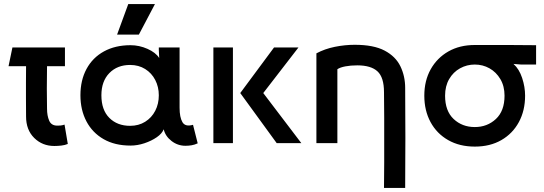

<svg xmlns="http://www.w3.org/2000/svg" viewBox="-20 -703 2673 943"><path d="M247 14Q188 14 148 -25.5Q108 -65 108 -131Q108 -186 107.5 -224.5Q107 -263 107.5 -298Q108 -333 108 -378H22L41 -470H299V-378H211Q210 -318 210 -268.5Q210 -219 211 -169Q211 -135 221.5 -110.5Q232 -86 261 -86Q268 -86 276.5 -86.5Q285 -87 297 -91L313 4Q299 10 281 12Q263 14 247 14Z M375 -235Q375 -309 405 -364.5Q435 -420 490.5 -450.5Q546 -481 621 -481Q664 -481 704.5 -463Q745 -445 762 -418L760 -458V-470H862V-174Q862 -127 876 -103Q890 -79 928 -90L951 1Q936 8 921 10.5Q906 13 891 13Q853 13 822.5 -10.5Q792 -34 784 -68Q776 -47 750 -29Q724 -11 689.5 0.5Q655 12 621 12Q544 12 489 -19.5Q434 -51 404.5 -107Q375 -163 375 -235ZM619 -85Q661 -85 693 -105Q725 -125 742.5 -159Q760 -193 760 -235Q760 -276 742.5 -310Q725 -344 693 -364Q661 -384 619 -384Q556 -384 517 -344Q478 -304 478 -235Q478 -163 517 -124Q556 -85 619 -85ZM610 -683H741L662 -533H555Z M1028 -470H1124V0H1028ZM1160 -246 1326 -470H1446L1273 -246L1460 0H1339Z M1637 0H1534V-441Q1575 -463 1624.5 -473Q1674 -483 1722 -483Q1815 -483 1869 -454.5Q1923 -426 1946.5 -377.5Q1970 -329 1970 -271Q1970 -198 1970.5 -139Q1971 -80 1971 -25.5Q1971 29 1970.5 88Q1970 147 1970 220H1866Q1867 151 1867 94.5Q1867 38 1867 -15Q1867 -68 1867 -124.5Q1867 -181 1866 -250Q1866 -323 1834 -352.5Q1802 -382 1735 -382Q1702 -382 1676 -377Q1650 -372 1637 -363Z M2064 -233Q2064 -307 2095.5 -363Q2127 -419 2182.5 -450.5Q2238 -482 2312 -482Q2409 -482 2479 -482Q2549 -482 2613 -481V-386H2540L2502 -389Q2530 -364 2544.5 -320Q2559 -276 2559 -233Q2559 -160 2528.5 -103.5Q2498 -47 2442.5 -15Q2387 17 2312 17Q2237 17 2181 -15Q2125 -47 2094.5 -103.5Q2064 -160 2064 -233ZM2312 -386Q2273 -386 2239.5 -367.5Q2206 -349 2186 -314.5Q2166 -280 2166 -233Q2166 -158 2208 -118.5Q2250 -79 2312 -79Q2373 -79 2415.5 -118.5Q2458 -158 2458 -233Q2458 -280 2437.5 -314.5Q2417 -349 2384 -367.5Q2351 -386 2312 -386Z"/></svg>

Font: Kreadon Light
Style: Bold
Weight: 600
Designer: Reiya WATANABE
Foundry: StudioGnu
Version: Version 1.003; ttfautohint (v1.8.4.7-5d5b);gftools[0.9.32]